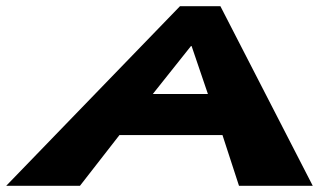

<svg xmlns="http://www.w3.org/2000/svg" viewBox="-138 -597 1025 617"><path d="M570.3 -577H440.3L-118 0H119L245.9 -163H576.9L630 0H867ZM530.1 -295H353.1L475.7 -449H477.7Z"/></svg>

Font: Hussar Milosc
Style: Obl
Weight: 700
Foundry: Cannot Into Space Fonts
Version: Version 1.02